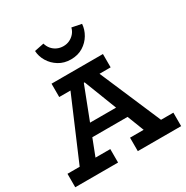

<svg xmlns="http://www.w3.org/2000/svg" viewBox="-208 -1122 1258 1297"><g transform="rotate(-30 421.0 -474.0)"><path d="M66 -18 329 -634H511L775 -18H636L397 -634H431L193 -18ZM8 0V-105H342V0ZM238 -235 262 -328H572L594 -235ZM496 0V-105H834V0ZM219 -582V-686H620V-582ZM416 -762Q363 -762 322.5 -787Q282 -812 258.5 -851Q235 -890 233 -933L307 -948Q314 -923 329.5 -904.5Q345 -886 367.5 -875.5Q390 -865 417 -865Q443 -865 465 -875.5Q487 -886 503 -904.5Q519 -923 525 -948L600 -933Q597 -890 574 -851Q551 -812 511 -787Q471 -762 416 -762Z"/></g></svg>

Font: BioRhyme
Style: Bold
Weight: 700
Designer: Aoife Mooney
Foundry: Aoife Mooney Type
Version: Version 1.600;gftools[0.9.33]